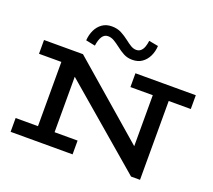

<svg xmlns="http://www.w3.org/2000/svg" viewBox="-151 -1141 1498 1348"><g transform="rotate(20 598.0 -466.5)"><path d="M952 6 144 -686H341L900 -202V-669H1019V6ZM50 0V-103H513V0ZM217 -15V-686H341V-15ZM50 -583V-686H341L340 -583ZM733 -583V-686H1184V-583ZM679 -767Q642 -767 613 -782.5Q584 -798 558 -819Q532 -839 510 -852Q488 -865 464 -865Q437 -865 421 -840.5Q405 -816 399 -771L329 -785Q332 -828 348.5 -862.5Q365 -897 394.5 -918Q424 -939 466 -939Q507 -939 537.5 -923Q568 -907 595 -886Q619 -867 639.5 -854.5Q660 -842 681 -842Q701 -842 714.5 -854Q728 -866 735.5 -886.5Q743 -907 746 -933L816 -920Q814 -878 797 -843Q780 -808 750.5 -787.5Q721 -767 679 -767Z"/></g></svg>

Font: BioRhyme SemiExpanded SemiBold
Style: Regular
Weight: 600
Width: 6
Designer: Aoife Mooney
Foundry: Aoife Mooney Type
Version: Version 1.600;gftools[0.9.33]